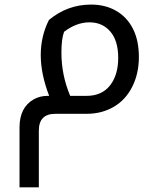

<svg xmlns="http://www.w3.org/2000/svg" viewBox="-20 -495 689 835"><path d="M247.1 -266.1Q247.1 -168.5 285.2 -78.1H356Q422.9 -78.1 458.5 -123.5Q494.1 -168.9 494.1 -243.4Q494.1 -317.9 459.7 -357.9Q425.3 -397.9 369.1 -397.9Q313 -397.9 258.8 -356.9Q247.1 -327.1 247.1 -266.1ZM220.2 0Q148.9 0 148.9 73.2V319.8H64.9V58.1Q65.4 -26.9 125 -62Q152.3 -78.1 187 -78.1H193.8Q157.2 -173.3 157.2 -255.6Q157.2 -337.9 192.9 -408.2Q273.4 -475.1 376 -475.1Q438.5 -475.1 485.8 -447.5Q533.2 -419.9 558.6 -369.1Q584 -318.4 584 -246.8Q584 -175.3 555.4 -118.2Q526.9 -61 474.9 -30.5Q422.9 0 356 0Z"/></svg>

Font: DroidArabicKufi
Style: Regular
Weight: 400
Designer: Pascal Zoghbi
Foundry: Ascender Corporation
Version: Version 1.00